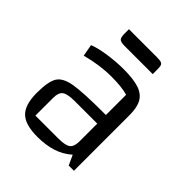

<svg xmlns="http://www.w3.org/2000/svg" viewBox="-186 -782 913 913"><g transform="rotate(45 270.5 -326.0)"><path d="M448 -376V0H413L390 -50Q355 -19 311 -5Q267 9 210 9Q129 9 95 -24.5Q61 -58 61 -137Q61 -213 80 -244Q99 -275 157 -285Q215 -295 356 -295H368V-431Q328 -443 257 -443Q180 -443 94 -420L83 -480Q115 -493 169 -501Q223 -509 273 -509Q340 -509 377.5 -496.5Q415 -484 431.5 -455Q448 -426 448 -376ZM368 -118V-237H217Q168 -237 150.5 -224Q133 -211 133 -176V-56H286Q334 -56 351 -69Q368 -82 368 -118ZM157 -632V-661H346Q366 -661 374.5 -657.5Q383 -654 385.5 -646Q388 -638 388 -620V-590H200Q172 -590 164.5 -598.5Q157 -607 157 -632Z"/></g></svg>

Font: Changa Light
Style: Regular
Weight: 300
Designer: Eduardo Rodriguez Tunni
Foundry: Eduardo Rodriguez Tunni
Version: Version 2.002; ttfautohint (v1.5) -l 8 -r 50 -G 110 -x 14 -H